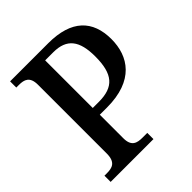

<svg xmlns="http://www.w3.org/2000/svg" viewBox="-197 -839 964 964"><g transform="rotate(-45 285.0 -357.0)"><path d="M32 0H336V-44H302C264 -44 232 -52 232 -110V-277H283C474 -277 542 -383 542 -504C542 -637 467 -714 303 -714H32V-670H51C88 -670 119 -661 119 -603V-115C119 -53 88 -44 49 -44H32ZM274 -326H231V-664H288C385 -664 423 -611 423 -500C423 -375 380 -326 274 -326Z"/></g></svg>

Font: Noto Serif Devanagari SemiCondensed Medium
Style: Regular
Weight: 500
Width: 4
Designer: Universal Thirst, Indian Type Foundry and the Monotype Design Team
Foundry: Monotype Imaging Inc.
Version: Version 2.004